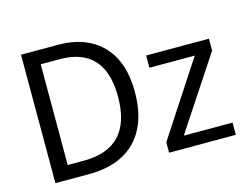

<svg xmlns="http://www.w3.org/2000/svg" viewBox="-98 -873 1325 1031"><g transform="rotate(-15 565.0 -357.0)"><path d="M630 -364Q630 -244 588 -163Q546 -82 467.5 -41Q389 0 278 0H91V-714H298Q400 -714 474.5 -674Q549 -634 589.5 -556.5Q630 -479 630 -364ZM536 -361Q536 -456 507 -517Q478 -578 422.5 -607.5Q367 -637 287 -637H180V-77H269Q403 -77 469.5 -148.5Q536 -220 536 -361ZM1094 0H723V-58L991 -468H739V-536H1088V-470L823 -68H1094Z"/></g></svg>

Font: Noto Sans Display
Style: Regular
Weight: 400
Designer: Monotype Design Team
Foundry: Monotype Imaging Inc.
Version: Version 2.003